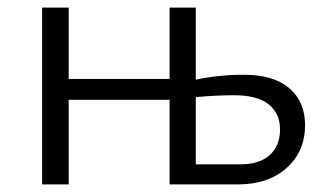

<svg xmlns="http://www.w3.org/2000/svg" viewBox="-20 -486 865 506"><path d="M784 -156Q784 -87 735.5 -43.5Q687 0 607 0H427V-223H161V0H91V-466H161V-278H427V-466H496V-276Q556 -289 623 -289Q701 -289 742.5 -253.5Q784 -218 784 -156ZM718 -145Q718 -187 688 -211Q658 -235 597 -235Q549 -235 496 -230V-53H615Q664 -53 691 -77.5Q718 -102 718 -145Z"/></svg>

Font: Ysabeau SC
Style: Regular
Weight: 400
Designer: Christian Thalmann (Catharsis Fonts)
Version: Version 0.003